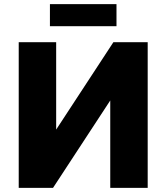

<svg xmlns="http://www.w3.org/2000/svg" viewBox="-20 -903 800 923"><path d="M70 0V-700H250V-280L525 -700H690V0H510V-420L235 0ZM220 -777V-883H540V-777Z"/></svg>

Font: Golos Text VF
Style: Regular
Weight: 400
Designer: A.Korolkova, Vitaly Kuzmin
Foundry: ParaType Ltd
Version: Version 2.003